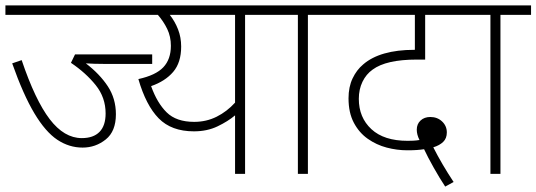

<svg xmlns="http://www.w3.org/2000/svg" viewBox="-20 -642 1981 709"><path d="M0 -622H557V-587H0ZM542 -406H363Q346 -406 329 -406.5Q312 -407 297 -408Q348 -369 378 -323.5Q408 -278 408 -220Q408 -157 370.5 -127Q333 -97 285 -97Q235 -97 191.5 -126Q148 -155 107 -223.5Q66 -292 25 -408L60 -420Q110 -272 163.5 -202Q217 -132 282 -132Q325 -132 347.5 -155Q370 -178 370 -223Q370 -282 333.5 -327.5Q297 -373 242 -410L257 -441H542Z M998 -622V-587H885V0H848V-216Q822 -194 783.5 -175.5Q745 -157 696 -157Q613 -157 566 -205Q519 -253 491 -350Q555 -364 583 -393.5Q611 -423 611 -473Q611 -507 597.5 -535Q584 -563 563 -587H447V-622ZM538 -324Q560 -262 595.5 -227Q631 -192 697 -192Q742 -192 780 -211Q818 -230 848 -263V-587H607Q626 -563 637.5 -533.5Q649 -504 649 -470Q649 -411 619.5 -376.5Q590 -342 538 -324Z M1117 -587V0H1080V-587H983V-622H1230V-587Z M1624 47Q1604 17 1581.5 -23Q1559 -63 1546 -91Q1533 -89 1518.5 -88Q1504 -87 1484 -87Q1446 -87 1408 -97Q1370 -107 1338 -129.5Q1306 -152 1286.5 -189Q1267 -226 1267 -279Q1267 -321 1282 -352.5Q1297 -384 1321 -404Q1352 -431 1399.5 -444.5Q1447 -458 1509 -458H1512V-587H1215V-622H1709V-587H1550V-422H1519Q1406 -422 1356 -385Q1332 -368 1318.5 -340Q1305 -312 1305 -277Q1305 -208 1351.5 -165Q1398 -122 1485 -122Q1495 -122 1506 -122.5Q1517 -123 1529 -125Q1519 -145 1519 -163Q1519 -184 1533 -197Q1547 -210 1569 -210Q1595 -210 1612.5 -193.5Q1630 -177 1630 -153Q1630 -131 1616.5 -118Q1603 -105 1580 -98Q1612 -35 1655 30Z M1828 -587V0H1791V-587H1694V-622H1941V-587Z"/></svg>

Font: Noto Sans Devanagari ExtraLight
Style: Regular
Weight: 200
Designer: Jelle Bosma - Monotype Design Team
Foundry: Monotype Imaging Inc.
Version: Version 2.004; ttfautohint (v1.8.4.7-5d5b)